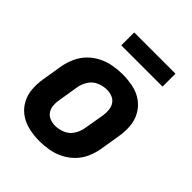

<svg xmlns="http://www.w3.org/2000/svg" viewBox="-206 -856 987 987"><g transform="rotate(45 288.0 -362.0)"><path d="M245 8Q278 8 312.5 2Q347 -4 379.5 -20Q412 -36 438 -62.5Q464 -89 478 -121.5Q492 -154 498 -188L516 -298Q523 -337 520 -375.5Q517 -414 499 -446.5Q481 -479 451 -500.5Q421 -522 383 -530Q345 -538 306 -538Q273 -538 238.5 -532Q204 -526 171.5 -510Q139 -494 113.5 -468Q88 -442 73.5 -409Q59 -376 53 -343L35 -233Q28 -193 31 -154.5Q34 -116 52 -83.5Q70 -51 100 -30Q130 -9 168 -0.5Q206 8 245 8ZM247 -105Q226 -105 207.5 -112.5Q189 -120 178.5 -136.5Q168 -153 166.5 -173.5Q165 -194 169 -214L187 -324Q191 -351 207 -376.5Q223 -402 250 -413.5Q277 -425 304 -425Q325 -425 343.5 -417.5Q362 -410 372.5 -393.5Q383 -377 384.5 -357Q386 -337 383 -316L364 -206Q360 -179 344 -153.5Q328 -128 301 -116.5Q274 -105 247 -105ZM195 -638H495V-732H195Z"/></g></svg>

Font: Iosevka Sparkle XBdObl
Style: Regular
Weight: 800
Italic angle: -9°
Designer: Belleve Invis
Foundry: Belleve Invis
Version: Version 4.5.0; ttfautohint (v1.8.3)